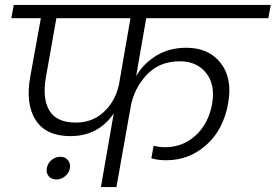

<svg xmlns="http://www.w3.org/2000/svg" viewBox="-20 -760 1120 780"><path d="M288 -262Q355 -262 401.5 -305Q448 -348 463 -415L510 -686H209L167 -449Q151 -360 180.5 -311Q210 -262 288 -262ZM26 -686 36 -740H1080L1070 -686H574L533 -451Q564 -503 616 -534.5Q668 -566 737 -566Q828 -566 876.5 -504Q925 -442 907 -341Q888 -233 818 -171Q748 -109 656 -109Q621 -109 595 -117L604 -168Q625 -162 652 -162Q722 -162 774.5 -209.5Q827 -257 842 -339Q855 -417 817 -464Q779 -511 710 -511Q627 -511 575.5 -455.5Q524 -400 511 -326V-327L453 0H390L442 -299Q379 -207 266 -207Q167 -207 125 -272Q83 -337 103 -449L146 -686ZM170 -76Q173 -96 189 -109.5Q205 -123 225 -123Q245 -123 256 -109.5Q267 -96 264 -76Q260 -57 244.5 -44Q229 -31 209 -31Q189 -31 178 -44Q167 -57 170 -76Z"/></svg>

Font: Poppins Light
Style: Italic
Weight: 300
Italic angle: -10°
Designer: Ninad Kale (Devanagari), Jonny Pinhorn (Latin)
Foundry: Indian Type Foundry
Version: Version 3.200;PS 1.000;hotconv 16.6.54;makeotf.lib2.5.65590